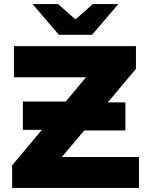

<svg xmlns="http://www.w3.org/2000/svg" viewBox="-20 -929 729 949"><path d="M667 -153V0H40V-112L187 -287H93V-427H305L405 -547H49V-701H652V-589L513 -423H600V-284H396L286 -153ZM565 -909 435 -757H271L141 -909H267L353 -833L439 -909Z"/></svg>

Font: Montserrat Alternates ExtraBold
Style: Regular
Weight: 800
Designer: Julieta Ulanovsky
Foundry: Julieta Ulanovsky
Version: Version 7.200